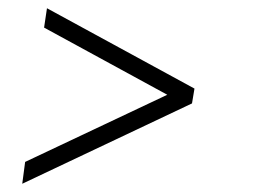

<svg xmlns="http://www.w3.org/2000/svg" viewBox="-20 -496 636 466"><path d="M34 -50 41 -103 386 -266 87 -429 94 -476 452 -281 446 -245Z"/></svg>

Font: Plus Jakarta Sans ExtraLight
Style: Italic
Weight: 200
Italic angle: -8°
Designer: Gumpita Rahayu
Foundry: Tokotype
Version: Version 2.071; ttfautohint (v1.8.4.7-5d5b);gftools[0.9.29]